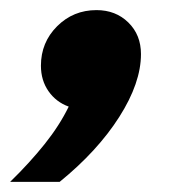

<svg xmlns="http://www.w3.org/2000/svg" viewBox="-74 -203 377 380"><path d="M44 157H-54Q-15 119 14.5 82Q44 45 62 8Q37 -1 22 -22.5Q7 -44 7 -73Q7 -119 39 -151Q71 -183 117 -183Q155 -183 180 -158.5Q205 -134 205 -96Q205 -39 162 28.5Q119 96 44 157Z"/></svg>

Font: Wix Madefor Text ExtraBold
Style: Italic
Weight: 800
Italic angle: -12°
Designer: Dalton Maag Ltd
Foundry: Dalton Maag Ltd
Version: Version 3.100